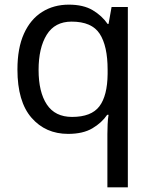

<svg xmlns="http://www.w3.org/2000/svg" viewBox="-20 -566 655 826"><path d="M442 11Q442 -7 443 -31Q444 -55 447 -72H441Q418 -38 377.5 -14Q337 10 273 10Q176 10 115.5 -59.5Q55 -129 55 -267Q55 -359 83 -421Q111 -483 161 -514.5Q211 -546 276 -546Q339 -546 379 -522Q419 -498 443 -463H447L460 -536H530V240H442ZM290 -63Q373 -63 407.5 -108.5Q442 -154 443 -248V-266Q443 -368 409 -420.5Q375 -473 288 -473Q216 -473 181 -416.5Q146 -360 146 -265Q146 -170 181.5 -116.5Q217 -63 290 -63Z"/></svg>

Font: malayalam15
Style: Book
Weight: 400
Designer: Jelle Bosma - Monotype Design Team
Foundry: Monotype Imaging Inc.
Version: Version 2.003